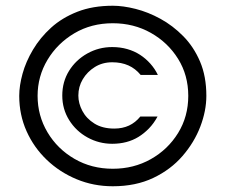

<svg xmlns="http://www.w3.org/2000/svg" viewBox="-20 -649 787 669"><path d="M373 0Q306 0 247 -24.5Q188 -49 143 -92Q98 -135 72.5 -192Q47 -249 47 -315Q47 -350 58.5 -392Q70 -434 95 -476Q120 -518 158 -552.5Q196 -587 249.5 -608Q303 -629 373 -629Q409 -629 452.5 -618Q496 -607 539 -583.5Q582 -560 618.5 -523Q655 -486 677 -434.5Q699 -383 699 -315Q699 -263 678 -208Q657 -153 616 -105.5Q575 -58 514 -29Q453 0 373 0ZM371 -148Q325 -148 285 -170Q245 -192 221 -230.5Q197 -269 197 -316Q197 -364 220.5 -402Q244 -440 284 -462.5Q324 -485 371 -485Q399 -485 423.5 -478Q448 -471 468 -458Q488 -445 504 -427Q520 -409 530 -388H470Q452 -410 427.5 -421Q403 -432 371 -432Q337 -432 310.5 -415.5Q284 -399 268.5 -373Q253 -347 253 -316Q253 -289 267 -262.5Q281 -236 309 -218.5Q337 -201 378 -201Q407 -201 429.5 -211.5Q452 -222 469 -243H529Q516 -219 499 -201.5Q482 -184 462.5 -172Q443 -160 420 -154Q397 -148 371 -148ZM373 -61Q446 -61 505.5 -94.5Q565 -128 600.5 -185.5Q636 -243 636 -315Q636 -387 600.5 -444Q565 -501 505.5 -534.5Q446 -568 373 -568Q298 -568 239 -533Q180 -498 145.5 -440.5Q111 -383 111 -315Q111 -246 145.5 -188Q180 -130 239.5 -95.5Q299 -61 373 -61Z"/></svg>

Font: Teachers
Style: Regular
Weight: 400
Designer: Alfredo Marco Pradil, Chank Diesel
Version: Version 1.001